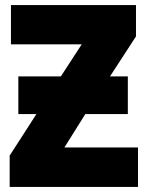

<svg xmlns="http://www.w3.org/2000/svg" viewBox="-20 -734 580 754"><path d="M52 -434H219L301 -560H23V-714H514V-591L412 -434H482V-286H315L233 -155H522V0H18V-123L123 -286H52Z"/></svg>

Font: Noto Sans SemiCondensed Black
Style: Regular
Weight: 900
Width: 4
Designer: Monotype Design Team
Foundry: Monotype Imaging Inc.
Version: Version 2.013; ttfautohint (v1.8.4.7-5d5b)